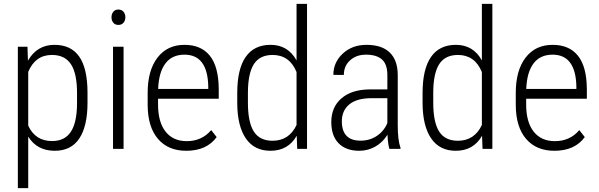

<svg xmlns="http://www.w3.org/2000/svg" viewBox="-20 -770 3098 993"><path d="M432.6 -239.3Q432.6 -117.2 390.1 -53.7Q347.7 9.8 263.2 9.8Q171.4 9.8 126 -63.5V203.1H72.3V-528.3H122.1L124.5 -456.1Q171.4 -538.1 261.7 -538.1Q347.2 -538.1 389.6 -477.5Q432.1 -417 432.6 -292.5ZM378.4 -288.6Q378.4 -390.1 346.9 -438Q315.4 -485.8 248.5 -485.8Q162.6 -485.8 126 -398.4V-120.1Q162.6 -40.5 249.5 -40.5Q314.9 -40.5 346.4 -88.4Q377.9 -136.2 378.4 -235.8Z M619.1 0H564.5V-528.3H619.1ZM556.6 -680.7Q556.6 -697.3 565.9 -709Q575.2 -720.7 592.3 -720.7Q609.4 -720.7 618.9 -709Q628.4 -697.3 628.4 -680.7Q628.4 -664.1 618.9 -652.6Q609.4 -641.1 592.3 -641.1Q575.2 -641.1 565.9 -652.6Q556.6 -664.1 556.6 -680.7Z M943.4 9.8Q850.1 9.8 797.4 -51.3Q744.6 -112.3 743.7 -225.1V-289.6Q743.7 -405.8 794.4 -471.9Q845.2 -538.1 934.1 -538.1Q1020 -538.1 1065.2 -481.9Q1110.4 -425.8 1111.3 -310.1V-259.3H797.4V-229.5Q797.4 -138.7 836.2 -89.4Q875 -40 945.8 -40Q1023.9 -40 1072.3 -97.2L1100.6 -61Q1048.8 9.8 943.4 9.8ZM934.1 -487.3Q870.1 -487.3 835.7 -442.1Q801.3 -397 797.9 -310.1H1057.1V-324.2Q1053.2 -487.3 934.1 -487.3Z M1207 -288.6Q1207 -412.6 1250.5 -475.3Q1293.9 -538.1 1379.4 -538.1Q1469.2 -538.1 1513.7 -457.5V-750H1567.9V0H1517.1L1514.6 -67.9Q1470.2 9.8 1378.9 9.8Q1295.4 9.8 1251.7 -53.7Q1208 -117.2 1207 -233.9ZM1262.2 -239.3Q1262.2 -137.7 1292.7 -89.8Q1323.2 -42 1389.6 -42Q1475.1 -42 1513.7 -123.5V-397.5Q1477.1 -485.8 1390.1 -485.8Q1323.7 -485.8 1293.2 -438.5Q1262.7 -391.1 1262.2 -292Z M1993.7 0Q1986.3 -25.4 1983.9 -73.2Q1959.5 -33.7 1921.1 -12Q1882.8 9.8 1837.9 9.8Q1769.5 9.8 1731.4 -28.8Q1693.4 -67.4 1693.4 -138.7Q1693.4 -216.3 1746.3 -261.7Q1799.3 -307.1 1892.6 -307.6H1983.4V-381.3Q1983.4 -438 1955.3 -462.6Q1927.2 -487.3 1873 -487.3Q1822.8 -487.3 1790.5 -458Q1758.3 -428.7 1758.3 -382.3L1704.1 -382.8Q1704.1 -447.8 1752.9 -492.9Q1801.8 -538.1 1875.5 -538.1Q1955.1 -538.1 1996.1 -498Q2037.1 -458 2037.1 -381.3V-122.1Q2037.1 -44.4 2051.3 -5.9V0ZM1844.7 -42.5Q1892.6 -42.5 1929.4 -67.4Q1966.3 -92.3 1983.4 -133.8V-262.2H1897.5Q1823.2 -261.2 1785.6 -229.2Q1748 -197.3 1748 -143.1Q1748 -42.5 1844.7 -42.5Z M2165.5 -288.6Q2165.5 -412.6 2209 -475.3Q2252.4 -538.1 2337.9 -538.1Q2427.7 -538.1 2472.2 -457.5V-750H2526.4V0H2475.6L2473.1 -67.9Q2428.7 9.8 2337.4 9.8Q2253.9 9.8 2210.2 -53.7Q2166.5 -117.2 2165.5 -233.9ZM2220.7 -239.3Q2220.7 -137.7 2251.2 -89.8Q2281.7 -42 2348.1 -42Q2433.6 -42 2472.2 -123.5V-397.5Q2435.5 -485.8 2348.6 -485.8Q2282.2 -485.8 2251.7 -438.5Q2221.2 -391.1 2220.7 -292Z M2847.2 9.8Q2753.9 9.8 2701.2 -51.3Q2648.4 -112.3 2647.5 -225.1V-289.6Q2647.5 -405.8 2698.2 -471.9Q2749 -538.1 2837.9 -538.1Q2923.8 -538.1 2969 -481.9Q3014.2 -425.8 3015.1 -310.1V-259.3H2701.2V-229.5Q2701.2 -138.7 2740 -89.4Q2778.8 -40 2849.6 -40Q2927.7 -40 2976.1 -97.2L3004.4 -61Q2952.6 9.8 2847.2 9.8ZM2837.9 -487.3Q2773.9 -487.3 2739.5 -442.1Q2705.1 -397 2701.7 -310.1H2960.9V-324.2Q2957 -487.3 2837.9 -487.3Z"/></svg>

Font: TypoPRO Roboto
Style: Regular
Weight: 300
Designer: Google
Version: Version 2.136; 2016